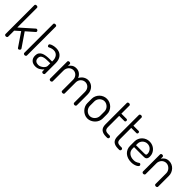

<svg xmlns="http://www.w3.org/2000/svg" viewBox="269 -2053 3350 3350"><g transform="rotate(45 1944.0 -378.0)"><path d="M266 -297 439 -44Q443 -36 443 -30Q443 -19 432 -8Q421 3 408 3Q395 3 388 -9L220 -256L128 -175V-26Q128 -16 118.5 -8Q109 0 95 0Q81 0 72 -8Q63 -16 63 -26V-739Q63 -750 72 -756.5Q81 -763 95 -763Q109 -763 118.5 -756.5Q128 -750 128 -739V-252L372 -469Q376 -471 379.5 -473Q383 -475 387 -475Q399 -475 409.5 -466Q420 -457 420 -444Q420 -439 419 -434.5Q418 -430 413 -426Z M559 -763Q573 -763 582.5 -756.5Q592 -750 592 -739V-26Q592 -16 582.5 -8Q573 0 559 0Q545 0 536 -8Q527 -16 527 -26V-739Q527 -750 536 -756.5Q545 -763 559 -763Z M861 -479Q911 -479 945.5 -463Q980 -447 1001.5 -420Q1023 -393 1032.5 -358Q1042 -323 1042 -286V-26Q1042 -15 1033 -7.5Q1024 0 1010 0Q997 0 988.5 -7.5Q980 -15 980 -26V-70Q954 -40 917 -16.5Q880 7 829 7Q800 7 775.5 -1Q751 -9 732.5 -25.5Q714 -42 703.5 -66.5Q693 -91 693 -125Q693 -166 710 -192.5Q727 -219 757.5 -234.5Q788 -250 831 -256Q874 -262 926 -262H977V-286Q977 -310 970.5 -334Q964 -358 950 -377.5Q936 -397 913.5 -409.5Q891 -422 859 -422Q834 -422 816.5 -417.5Q799 -413 786.5 -407.5Q774 -402 766 -397.5Q758 -393 752 -393Q739 -393 732.5 -405Q726 -417 726 -428Q726 -438 738 -447Q750 -456 769.5 -463Q789 -470 813 -474.5Q837 -479 861 -479ZM977 -217H935Q900 -217 868.5 -214.5Q837 -212 812 -203Q787 -194 772.5 -177Q758 -160 758 -131Q758 -87 783 -67.5Q808 -48 845 -48Q869 -48 892.5 -58Q916 -68 935 -83.5Q954 -99 965.5 -117.5Q977 -136 977 -153Z M1461 -295Q1461 -322 1452 -344.5Q1443 -367 1427.5 -383.5Q1412 -400 1391 -409.5Q1370 -419 1347 -419Q1325 -419 1304 -410.5Q1283 -402 1266.5 -386Q1250 -370 1239.5 -346Q1229 -322 1229 -292V-26Q1229 -16 1219.5 -8Q1210 0 1196 0Q1182 0 1173 -8Q1164 -16 1164 -26V-449Q1164 -460 1173 -466.5Q1182 -473 1196 -473Q1209 -473 1218 -466.5Q1227 -460 1227 -449V-403Q1244 -432 1277 -455.5Q1310 -479 1360 -479Q1410 -479 1447 -451.5Q1484 -424 1502 -379Q1528 -430 1569 -454.5Q1610 -479 1654 -479Q1686 -479 1716.5 -466.5Q1747 -454 1770.5 -430Q1794 -406 1808 -371.5Q1822 -337 1822 -292V-26Q1822 -16 1812.5 -8Q1803 0 1789 0Q1776 0 1766.5 -8Q1757 -16 1757 -26V-292Q1757 -323 1747 -347Q1737 -371 1720.5 -387Q1704 -403 1684 -411Q1664 -419 1643 -419Q1621 -419 1600 -410.5Q1579 -402 1562.5 -386Q1546 -370 1536 -347Q1526 -324 1526 -296V-25Q1526 -11 1515.5 -5.5Q1505 0 1493 0Q1482 0 1471.5 -5.5Q1461 -11 1461 -25Z M2114 -479Q2152 -479 2186.5 -464.5Q2221 -450 2247.5 -424.5Q2274 -399 2289.5 -365Q2305 -331 2305 -292V-183Q2305 -146 2289.5 -111.5Q2274 -77 2247.5 -51Q2221 -25 2186.5 -9Q2152 7 2114 7Q2076 7 2042 -8.5Q2008 -24 1982 -50.5Q1956 -77 1940.5 -111Q1925 -145 1925 -183V-292Q1925 -329 1940 -363Q1955 -397 1980.5 -423Q2006 -449 2040.5 -464Q2075 -479 2114 -479ZM2240 -292Q2240 -316 2230 -339Q2220 -362 2203 -379.5Q2186 -397 2163 -408Q2140 -419 2114 -419Q2088 -419 2065 -408Q2042 -397 2025.5 -379.5Q2009 -362 1999.5 -339Q1990 -316 1990 -292V-183Q1990 -158 1999.5 -134.5Q2009 -111 2026 -93Q2043 -75 2065.5 -64Q2088 -53 2114 -53Q2140 -53 2163 -64Q2186 -75 2203 -93Q2220 -111 2230 -134.5Q2240 -158 2240 -183Z M2475 -147Q2475 -98 2495.5 -78.5Q2516 -59 2568 -59H2596Q2610 -59 2618 -50Q2626 -41 2626 -30Q2626 -18 2618 -9Q2610 0 2596 0H2568Q2490 0 2450 -34.5Q2410 -69 2410 -147V-674Q2410 -685 2420.5 -691.5Q2431 -698 2442 -698Q2454 -698 2464.5 -691.5Q2475 -685 2475 -674V-473H2604Q2614 -473 2620.5 -465Q2627 -457 2627 -446Q2627 -435 2620.5 -427Q2614 -419 2604 -419H2475Z M2772 -147Q2772 -98 2792.5 -78.5Q2813 -59 2865 -59H2893Q2907 -59 2915 -50Q2923 -41 2923 -30Q2923 -18 2915 -9Q2907 0 2893 0H2865Q2787 0 2747 -34.5Q2707 -69 2707 -147V-674Q2707 -685 2717.5 -691.5Q2728 -698 2739 -698Q2751 -698 2761.5 -691.5Q2772 -685 2772 -674V-473H2901Q2911 -473 2917.5 -465Q2924 -457 2924 -446Q2924 -435 2917.5 -427Q2911 -419 2901 -419H2772Z M3170 -479Q3207 -479 3241 -465.5Q3275 -452 3300.5 -428Q3326 -404 3341.5 -370.5Q3357 -337 3357 -297Q3357 -268 3349.5 -252Q3342 -236 3330 -228Q3318 -220 3302 -218.5Q3286 -217 3270 -217H3044V-180Q3044 -120 3087 -85Q3130 -50 3196 -50Q3226 -50 3245 -56Q3264 -62 3277 -69.5Q3290 -77 3299 -83.5Q3308 -90 3316 -90Q3328 -90 3336 -79Q3344 -68 3344 -59Q3344 -50 3333.5 -38.5Q3323 -27 3303.5 -17Q3284 -7 3256.5 0Q3229 7 3194 7Q3147 7 3107.5 -6.5Q3068 -20 3039.5 -45Q3011 -70 2995 -105Q2979 -140 2979 -183V-295Q2979 -332 2994 -365.5Q3009 -399 3035 -424.5Q3061 -450 3096 -464.5Q3131 -479 3170 -479ZM3244 -265Q3274 -265 3284 -271.5Q3294 -278 3294 -299Q3294 -323 3285 -345.5Q3276 -368 3259.5 -386Q3243 -404 3220 -414.5Q3197 -425 3169 -425Q3143 -425 3120.5 -415.5Q3098 -406 3081 -389.5Q3064 -373 3054 -350.5Q3044 -328 3044 -303V-265Z M3520 -26Q3520 -16 3510.5 -8Q3501 0 3487 0Q3473 0 3464 -8Q3455 -16 3455 -26V-449Q3455 -460 3464 -466.5Q3473 -473 3487 -473Q3499 -473 3508 -466.5Q3517 -460 3517 -449V-403Q3533 -432 3566.5 -455.5Q3600 -479 3651 -479Q3687 -479 3719.5 -464.5Q3752 -450 3776 -424.5Q3800 -399 3814.5 -365Q3829 -331 3829 -292V-26Q3829 -13 3818.5 -6.5Q3808 0 3796 0Q3785 0 3774.5 -6.5Q3764 -13 3764 -26V-292Q3764 -316 3754 -339Q3744 -362 3727 -379.5Q3710 -397 3687.5 -408Q3665 -419 3639 -419Q3617 -419 3595.5 -410.5Q3574 -402 3557.5 -385.5Q3541 -369 3530.5 -345.5Q3520 -322 3520 -292Z"/></g></svg>

Font: Dosis
Style: Book
Weight: 400
Designer: EdgarTolentino, PabloImpallari, IginoMarini
Foundry: EdgarTolentino, PabloImpallari, IginoMarini
Version: Version 1.007